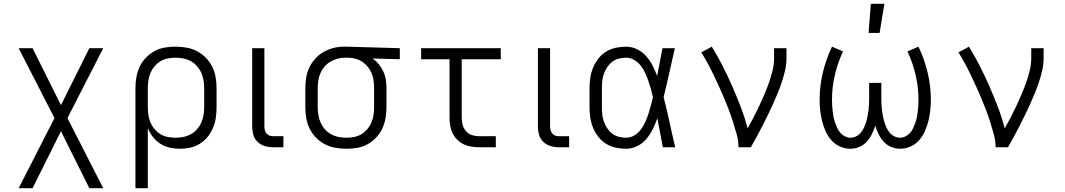

<svg xmlns="http://www.w3.org/2000/svg" viewBox="-20 -773 5590 1008"><path d="M78 215 266 -153 78 -520H151L300 -221L449 -520H522L334 -153L522 215H449L300 -84L151 215Z M691 215V-310Q691 -339 696 -367.5Q701 -396 713 -422Q725 -448 745 -469Q765 -490 790 -504Q815 -518 843.5 -523Q872 -528 901 -528Q930 -528 959 -523Q988 -518 1014 -504.5Q1040 -491 1060.5 -470Q1081 -449 1094 -423Q1107 -397 1112 -368Q1117 -339 1117 -310V-210Q1117 -182 1113 -155Q1109 -128 1098.5 -102.5Q1088 -77 1070.5 -55Q1053 -33 1029.5 -18.5Q1006 -4 979 2Q952 8 924 8Q897 8 870.5 2Q844 -4 821.5 -18.5Q799 -33 782.5 -54.5Q766 -76 756 -101V215ZM901 -50Q922 -50 942.5 -54Q963 -58 981.5 -68Q1000 -78 1014 -94Q1028 -110 1036.5 -129Q1045 -148 1048.5 -168.5Q1052 -189 1052 -210V-310Q1052 -331 1048.5 -351.5Q1045 -372 1036.5 -391Q1028 -410 1014 -426Q1000 -442 981.5 -452Q963 -462 942.5 -466Q922 -470 901 -470Q880 -470 860 -466Q840 -462 822.5 -451.5Q805 -441 791.5 -425Q778 -409 770 -390Q762 -371 759 -350.5Q756 -330 756 -310V-210Q756 -190 759 -169.5Q762 -149 770 -130Q778 -111 791.5 -95Q805 -79 822.5 -68.5Q840 -58 860 -54Q880 -50 901 -50Z M1413 0Q1391 0 1369.5 -6.5Q1348 -13 1332 -28.5Q1316 -44 1310 -65.5Q1304 -87 1304 -109V-520H1368V-109Q1368 -100 1370.5 -90Q1373 -80 1379 -72.5Q1385 -65 1394 -61.5Q1403 -58 1413 -58H1468V0Z M1799 8Q1770 8 1741 3Q1712 -2 1686 -15.5Q1660 -29 1639.5 -50Q1619 -71 1606 -97Q1593 -123 1588 -152Q1583 -181 1583 -210V-310Q1583 -338 1587.5 -365.5Q1592 -393 1604 -418.5Q1616 -444 1635 -465Q1654 -486 1678.5 -500Q1703 -514 1730 -521Q1757 -528 1785 -528H1800L2079 -520V-462L1936 -466Q1955 -453 1969 -435.5Q1983 -418 1992.5 -397.5Q2002 -377 2005.5 -354.5Q2009 -332 2009 -310V-210Q2009 -181 2004 -152.5Q1999 -124 1987 -98Q1975 -72 1955 -51Q1935 -30 1910 -16Q1885 -2 1856.5 3Q1828 8 1799 8ZM1799 -50Q1820 -50 1840 -54Q1860 -58 1877.5 -68.5Q1895 -79 1908.5 -95Q1922 -111 1930 -130Q1938 -149 1941 -169.5Q1944 -190 1944 -210V-310Q1944 -329 1941.5 -348.5Q1939 -368 1932 -386Q1925 -404 1913 -419.5Q1901 -435 1885 -446.5Q1869 -458 1850.5 -463.5Q1832 -469 1812 -470H1790Q1770 -470 1750.5 -464.5Q1731 -459 1713.5 -448.5Q1696 -438 1683 -422.5Q1670 -407 1662 -388.5Q1654 -370 1651 -350Q1648 -330 1648 -310V-210Q1648 -189 1651.5 -168.5Q1655 -148 1663.5 -129Q1672 -110 1686 -94Q1700 -78 1718.5 -68Q1737 -58 1757.5 -54Q1778 -50 1799 -50Z M2494 0Q2473 0 2452.5 -3.5Q2432 -7 2413.5 -16Q2395 -25 2380 -40Q2365 -55 2356 -74Q2347 -93 2343.5 -113.5Q2340 -134 2340 -155V-462H2191V-520H2609V-462H2404V-155Q2404 -136 2409 -117.5Q2414 -99 2426.5 -84.5Q2439 -70 2457 -64Q2475 -58 2494 -58H2583V0Z M2913 0Q2891 0 2869.5 -6.5Q2848 -13 2832 -28.5Q2816 -44 2810 -65.5Q2804 -87 2804 -109V-520H2868V-109Q2868 -100 2870.5 -90Q2873 -80 2879 -72.5Q2885 -65 2894 -61.5Q2903 -58 2913 -58H2968V0Z M3267 8Q3239 8 3212 2Q3185 -4 3161.5 -18.5Q3138 -33 3121 -55Q3104 -77 3093.5 -102.5Q3083 -128 3079 -155.5Q3075 -183 3075 -210V-310Q3075 -337 3079 -364.5Q3083 -392 3093.5 -417.5Q3104 -443 3121 -465Q3138 -487 3161.5 -501.5Q3185 -516 3212 -522Q3239 -528 3267 -528Q3297 -528 3324.5 -514.5Q3352 -501 3372 -478.5Q3392 -456 3406 -429Q3420 -402 3430 -374Q3437 -410 3444 -447Q3451 -484 3458 -520H3523Q3508 -456 3494 -391.5Q3480 -327 3464 -263Q3481 -198 3495 -132Q3509 -66 3525 0H3460Q3453 -38 3445.5 -76Q3438 -114 3431 -152Q3421 -123 3407 -95Q3393 -67 3373.5 -43.5Q3354 -20 3325.5 -6Q3297 8 3267 8ZM3267 -50Q3290 -50 3310 -62Q3330 -74 3344 -92.5Q3358 -111 3367.5 -132Q3377 -153 3384 -174.5Q3391 -196 3397 -218.5Q3403 -241 3408 -263Q3403 -285 3397 -306.5Q3391 -328 3383.5 -349.5Q3376 -371 3366.5 -391.5Q3357 -412 3343 -429.5Q3329 -447 3309 -458.5Q3289 -470 3267 -470Q3247 -470 3228 -465Q3209 -460 3194 -448.5Q3179 -437 3168 -420.5Q3157 -404 3150.5 -386Q3144 -368 3142 -348.5Q3140 -329 3140 -310V-210Q3140 -191 3142 -171.5Q3144 -152 3150.5 -134Q3157 -116 3168 -99.5Q3179 -83 3194 -71.5Q3209 -60 3228 -55Q3247 -50 3267 -50Z M3857 0Q3857 -34 3848 -66.5Q3839 -99 3829 -131Q3819 -163 3807 -194.5Q3795 -226 3782 -257Q3769 -288 3755 -318.5Q3741 -349 3726.5 -379.5Q3712 -410 3696 -439.5Q3680 -469 3662 -498L3717 -528Q3748 -478 3774.5 -425.5Q3801 -373 3824.5 -319.5Q3848 -266 3869 -211Q3890 -156 3905 -99Q3921 -128 3936.5 -157.5Q3952 -187 3966 -217Q3980 -247 3993 -277.5Q4006 -308 4017 -339Q4028 -370 4036 -402.5Q4044 -435 4044 -468V-520H4109V-468Q4109 -436 4102 -405Q4095 -374 4085 -343.5Q4075 -313 4063 -284Q4051 -255 4038 -226Q4025 -197 4011 -168.5Q3997 -140 3982.5 -111.5Q3968 -83 3953 -55.5Q3938 -28 3922 0Z M4444 8Q4416 8 4389.5 -4Q4363 -16 4344.5 -37Q4326 -58 4314.5 -84Q4303 -110 4296 -137.5Q4289 -165 4286 -193Q4283 -221 4283 -250Q4283 -322 4300 -392.5Q4317 -463 4348 -528L4406 -503Q4378 -444 4363 -379.5Q4348 -315 4348 -250Q4348 -235 4349 -219.5Q4350 -204 4351.5 -189Q4353 -174 4356 -159Q4359 -144 4364 -129.5Q4369 -115 4375.5 -101Q4382 -87 4392 -75.5Q4402 -64 4416 -57Q4430 -50 4445 -50Q4461 -50 4475.5 -57.5Q4490 -65 4500 -77.5Q4510 -90 4516.5 -104.5Q4523 -119 4527.5 -134Q4532 -149 4535 -165Q4538 -181 4540 -196.5Q4542 -212 4542.5 -228Q4543 -244 4543 -260V-338H4607V-260Q4607 -244 4607.5 -228Q4608 -212 4610 -196.5Q4612 -181 4615 -165Q4618 -149 4622.5 -134Q4627 -119 4633.5 -104.5Q4640 -90 4650 -77.5Q4660 -65 4674.5 -57.5Q4689 -50 4705 -50Q4720 -50 4734 -57Q4748 -64 4758 -75.5Q4768 -87 4774.5 -101Q4781 -115 4786 -129.5Q4791 -144 4794 -159Q4797 -174 4798.5 -189Q4800 -204 4801 -219.5Q4802 -235 4802 -250Q4802 -315 4787 -379.5Q4772 -444 4744 -503L4802 -528Q4833 -463 4850 -392.5Q4867 -322 4867 -250Q4867 -221 4864 -193Q4861 -165 4854 -137.5Q4847 -110 4835.5 -84Q4824 -58 4805.5 -37Q4787 -16 4760.5 -4Q4734 8 4706 8Q4682 8 4659 -1.5Q4636 -11 4620 -28.5Q4604 -46 4593 -68Q4582 -90 4575 -113Q4568 -90 4557 -68Q4546 -46 4530 -28.5Q4514 -11 4491 -1.5Q4468 8 4444 8ZM4540 -600 4552 -753H4623L4598 -600Z M5207 0Q5207 -34 5198 -66.5Q5189 -99 5179 -131Q5169 -163 5157 -194.5Q5145 -226 5132 -257Q5119 -288 5105 -318.5Q5091 -349 5076.5 -379.5Q5062 -410 5046 -439.5Q5030 -469 5012 -498L5067 -528Q5098 -478 5124.5 -425.5Q5151 -373 5174.5 -319.5Q5198 -266 5219 -211Q5240 -156 5255 -99Q5271 -128 5286.5 -157.5Q5302 -187 5316 -217Q5330 -247 5343 -277.5Q5356 -308 5367 -339Q5378 -370 5386 -402.5Q5394 -435 5394 -468V-520H5459V-468Q5459 -436 5452 -405Q5445 -374 5435 -343.5Q5425 -313 5413 -284Q5401 -255 5388 -226Q5375 -197 5361 -168.5Q5347 -140 5332.5 -111.5Q5318 -83 5303 -55.5Q5288 -28 5272 0Z"/></svg>

Font: Iosevka Aile Light
Style: Regular
Weight: 300
Designer: Belleve Invis
Foundry: Belleve Invis
Version: Version 27.3.5; ttfautohint (v1.8.4)